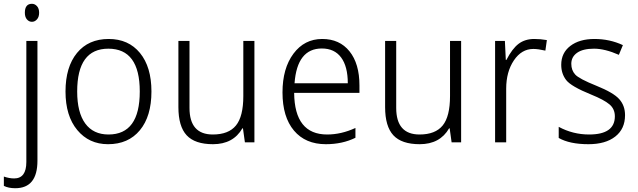

<svg xmlns="http://www.w3.org/2000/svg" viewBox="-49 -745 3339 1005"><path d="M118.2 -725.1Q133.3 -725.1 144.5 -712.9Q155.8 -700.7 155.8 -678.2Q155.8 -656.2 144.5 -643.6Q133.3 -630.9 118.2 -630.9Q102.5 -630.9 91.8 -643.6Q81.1 -656.2 81.1 -678.2Q81.1 -725.1 118.2 -725.1ZM-28.8 228V179.2Q0 189 24.9 189Q88.9 189 88.9 103V-530.8H147V96.2Q147 240.2 30.8 240.2Q-4.4 240.2 -28.8 228Z M516.6 9.8Q417 9.8 355.5 -64.2Q293.9 -138.2 293.9 -266.1Q293.9 -394.5 354 -467.8Q414.1 -541 520 -541Q623.5 -541 683.6 -467.8Q743.7 -394.5 743.7 -266.1Q743.7 -136.2 683.1 -63.2Q622.6 9.8 516.6 9.8ZM519 -41Q682.6 -41 682.6 -266.1Q682.6 -490.2 518.1 -490.2Q355 -490.2 355 -266.1Q355 -156.2 397.2 -98.6Q439.5 -41 519 -41Z M942.9 -530.8V-180.2Q942.9 -41 1064.9 -41Q1147.5 -41 1186 -88.1Q1224.6 -135.3 1224.6 -242.2V-530.8H1282.7V0H1232.9L1222.7 -73.2H1219.7Q1171.9 9.8 1065.9 9.8Q971.2 9.8 928 -36.9Q884.8 -83.5 884.8 -184.1V-530.8Z M1832.5 -258.8H1490.7Q1492.7 -41 1663.6 -41Q1737.3 -41 1811.5 -75.2V-23.9Q1743.2 9.8 1656.7 9.8Q1549.8 9.8 1489.7 -61.5Q1429.7 -132.8 1429.7 -261.2Q1429.7 -387.2 1487.1 -464.1Q1544.4 -541 1637.7 -541Q1728.5 -541 1780.5 -476.3Q1832.5 -411.6 1832.5 -297.9ZM1492.7 -309.1H1771.5Q1771.5 -397 1736.6 -444.1Q1701.7 -491.2 1635.7 -491.2Q1506.3 -491.2 1492.7 -309.1Z M2024.9 -530.8V-180.2Q2024.9 -41 2147 -41Q2229.5 -41 2268.1 -88.1Q2306.6 -135.3 2306.6 -242.2V-530.8H2364.7V0H2314.9L2304.7 -73.2H2301.8Q2253.9 9.8 2147.9 9.8Q2053.2 9.8 2010 -36.9Q1966.8 -83.5 1966.8 -184.1V-530.8Z M2813.5 -535.2 2805.7 -480Q2767.6 -488.8 2742.7 -488.8Q2681.2 -488.8 2640.9 -429Q2600.6 -369.1 2600.6 -280.8V0H2542.5V-530.8H2593.8L2598.6 -431.2H2601.6Q2632.3 -490.7 2665.8 -515.9Q2699.2 -541 2747.6 -541Q2780.3 -541 2813.5 -535.2Z M2875.5 -22.9V-81.1Q2949.7 -41 3034.7 -41Q3169.4 -41 3169.4 -136.2Q3169.4 -174.8 3141.1 -198.7Q3112.8 -222.7 3045.4 -250Q2940.4 -292.5 2914.6 -325.9Q2888.7 -359.4 2888.7 -405.8Q2888.7 -468.3 2936.3 -504.6Q2983.9 -541 3062.5 -541Q3142.6 -541 3211.4 -508.8L3190.4 -458Q3117.2 -490.2 3060.5 -490.2Q3002.4 -490.2 2971.9 -468.8Q2941.4 -447.3 2941.4 -411.1Q2941.4 -377.4 2961.7 -355Q2981.9 -332.5 3073.2 -295.9Q3162.6 -259.8 3192.6 -225.8Q3222.7 -191.9 3222.7 -142.1Q3222.7 -70.3 3171.6 -30.3Q3120.6 9.8 3031.2 9.8Q2932.6 9.8 2875.5 -22.9Z"/></svg>

Font: Droid Sans TV
Style: Regular
Weight: 300
Version: Version 1.00